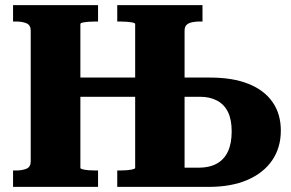

<svg xmlns="http://www.w3.org/2000/svg" viewBox="-20 -730 1136 750"><path d="M186 -427H596V-352H186ZM31 0V-64H41Q67 -64 83.5 -71Q100 -78 100 -100V-610Q100 -632 83.5 -639Q67 -646 41 -646H31V-710H363V-646H354Q341 -646 327 -645Q313 -644 303.5 -642Q294 -640 294 -636V-74Q294 -71 303.5 -68.5Q313 -66 327 -65Q341 -64 354 -64H363V0ZM438 0V-64H447Q460 -64 474 -65Q488 -66 498 -68.5Q508 -71 508 -74V-636Q508 -640 498 -642Q488 -644 474 -645Q460 -646 447 -646H438V-710H771V-646H760Q744 -646 730 -643Q716 -640 708.5 -632.5Q701 -625 701 -610V-75H757Q798 -75 827 -91Q856 -107 870.5 -138.5Q885 -170 885 -217Q885 -263 870.5 -292.5Q856 -322 828 -337Q800 -352 761 -352H645V-427H801Q889 -427 950.5 -402.5Q1012 -378 1044.5 -331.5Q1077 -285 1077 -220Q1077 -153 1043 -103.5Q1009 -54 946 -27Q883 0 796 0Z"/></svg>

Font: Roboto Serif 36pt
Style: Bold
Weight: 700
Version: Version 1.008